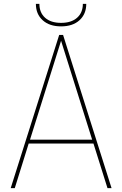

<svg xmlns="http://www.w3.org/2000/svg" viewBox="-20 -970 630 990"><path d="M285.2 -790H305.2L555.2 0H534.2L461.9 -230H127.9L56.2 0H35.2ZM294.9 -759.8 134.8 -250H455.1ZM407.2 -950.2H424.8Q424.8 -897.5 389.9 -865.7Q355 -834 294.9 -834Q234.9 -834 200 -865.7Q165 -897.5 165 -950.2H183.1Q183.1 -904.8 212.6 -878.4Q242.2 -852.1 294.9 -852.1Q347.7 -852.1 377.4 -878.4Q407.2 -904.8 407.2 -950.2Z"/></svg>

Font: Cooper Hewitt
Style: Thin
Weight: 701
Designer: Village Type and Design LLC
Foundry: Cooper Hewitt Smithsonian Design Museum
Version: 1.000